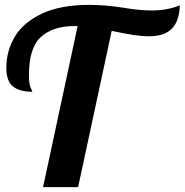

<svg xmlns="http://www.w3.org/2000/svg" viewBox="-20 -769 759 789"><path d="M299 -662H287Q198 -662 148.5 -617.5Q99 -573 99 -460Q99 -423 106 -408.5Q113 -394 113 -392Q59 -392 32.5 -414.5Q6 -437 6 -489Q6 -560 41 -618.5Q76 -677 152.5 -713Q229 -749 347 -749Q413 -749 489 -737Q553 -726 603 -726Q667 -726 719 -747Q717 -682 686 -651Q655 -620 594 -620Q562 -620 530 -625Q498 -630 439 -642L301 0H157Z"/></svg>

Font: Lobster
Style: Regular
Weight: 400
Designer: Impallari Type
Foundry: Impallari Type
Version: Version 2.100